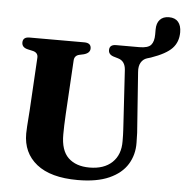

<svg xmlns="http://www.w3.org/2000/svg" viewBox="-59 -925 964 998"><g transform="rotate(5 423.5 -426.0)"><path d="M594 -305 577.5 -575.5Q574.5 -622 537 -632.5L518.5 -638Q486.5 -646 486.5 -671Q486.5 -700 521 -700H642Q687.5 -700 703 -718Q718.5 -736 718.5 -773V-798.5Q718.5 -832 735.2 -850.2Q752 -868.5 782.5 -868.5Q814.5 -868.5 830.8 -849.2Q847 -830 847 -795.5Q847 -744.5 815.8 -711.5Q784.5 -678.5 707 -651.5L687 -645.5Q666.5 -639 655.5 -620Q644.5 -601 647 -571L666 -307Q671 -255.5 671 -203Q672 -141 641.5 -91.2Q611 -41.5 546.8 -12.8Q482.5 16 382.5 16Q241.5 16 168.2 -42.5Q95 -101 95.5 -202Q95.5 -216 97 -238.5Q98.5 -261 100.2 -284Q102 -307 103 -323L119 -600Q120 -627 89 -633L66.5 -638Q34.5 -645 34.5 -671Q34.5 -700 69.5 -700H355Q390.5 -700 390.5 -671Q390.5 -647 358 -638L335 -633Q309 -627 308 -600.5L291.5 -320Q289.5 -287.5 288.8 -260.5Q288 -233.5 288 -214Q287.5 -130.5 327.5 -92.2Q367.5 -54 438 -54Q514 -54 556.5 -94.5Q599 -135 598 -206Q598 -240.5 596.5 -262.8Q595 -285 594 -305Z"/></g></svg>

Font: Fraunces 9pt S000
Style: Bold
Weight: 700
Version: Version 1.000; ttfautohint (v1.8.3)